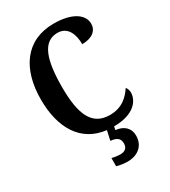

<svg xmlns="http://www.w3.org/2000/svg" viewBox="-229 -833 1044 1182"><g transform="rotate(-30 293.0 -242.0)"><path d="M320 240C395 240 445 197 445 126C445 73 408 39 351 34L356 10C503 10 550 -65 550 -119C550 -134 544 -151 536 -159C505 -113 459 -63 370 -63C245 -63 199 -161 199 -358C199 -550 235 -663 341 -663C416 -663 439 -592 439 -526C512 -526 550 -561 550 -608C550 -672 482 -724 349 -724C151 -724 48 -576 48 -358C48 -153 134 -12 306 8L291 76C328 79 356 91 356 130C356 164 336 179 303 179C288 179 264 176 244 171V229C264 236 302 240 320 240Z"/></g></svg>

Font: Noto Serif Tamil Condensed
Style: Bold
Weight: 700
Width: 3
Designer: Indian Type Foundry, Tom Grace, and the Monotype Design Team
Foundry: Monotype Imaging Inc.
Version: Version 2.004